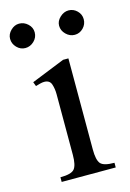

<svg xmlns="http://www.w3.org/2000/svg" viewBox="-107 -631 460 680"><g transform="rotate(-15 123.0 -290.5)"><path d="M231.4 0H33.2V-17.1Q72.8 -17.1 84.5 -30.5Q96.2 -43.9 96.2 -82.5V-304.7Q96.2 -324.7 90.6 -341.6Q85 -358.4 64.9 -358.4Q58.1 -358.4 49.8 -356.2Q41.5 -354 33.2 -351.6L27.3 -367.2L149.9 -416.5H169.4V-82.5Q169.4 -43.9 180.7 -30.5Q191.9 -17.1 231.4 -17.1ZM257.8 -536.6Q257.8 -518.1 244.6 -504.6Q231.4 -491.2 213.4 -491.2Q195.3 -491.2 181.4 -504.9Q167.5 -518.6 167.5 -536.6Q167.5 -553.7 181.9 -567.1Q196.3 -580.6 213.4 -580.6Q231.4 -580.6 244.6 -567.6Q257.8 -554.7 257.8 -536.6ZM78.1 -536.6Q78.1 -518.1 64.2 -504.6Q50.3 -491.2 32.2 -491.2Q14.2 -491.2 1 -504.9Q-12.2 -518.6 -12.2 -536.6Q-12.2 -553.7 1.5 -567.1Q15.1 -580.6 32.2 -580.6Q50.3 -580.6 64.2 -567.6Q78.1 -554.7 78.1 -536.6Z"/></g></svg>

Font: Scheherazade New Rohingya
Style: Regular
Weight: 400
Designer: SIL International
Foundry: SIL International
Version: Version 3.000 ; LngRng